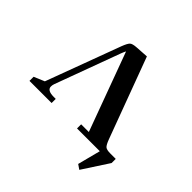

<svg xmlns="http://www.w3.org/2000/svg" viewBox="-148 -588 853 853"><g transform="rotate(45 278.5 -161.5)"><path d="M22 0V-25.9L71.8 -46.9L202.1 -397.9Q212.4 -424.8 220.5 -432.6Q228.5 -440.4 253.9 -441.9L314 -445.8L455.1 -65.9Q464.4 -41 472.4 -33.4Q480.5 -25.9 503.9 -25.9H538.1V0L458 123L436 107.9L463.9 0H320.8V-25.9H369.1L232.9 -396Q229.5 -390.6 223.1 -374L109.9 -66.9Q106.9 -58.1 106.9 -49.8Q106.9 -25.9 148.9 -25.9H161.1V0Z"/></g></svg>

Font: Dihjauti S
Style: Bold
Weight: 700
Designer: T. Christopher White
Version: Version 3.0.0